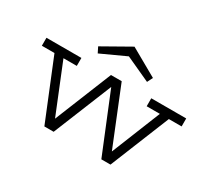

<svg xmlns="http://www.w3.org/2000/svg" viewBox="-131 -915 1265 1147"><g transform="rotate(30 502.0 -341.0)"><path d="M20 -410H107L274 0H338L502 -404L667 0H730L896 -410H984V-465H743V-410H834L698 -72L539 -465H465L306 -72L169 -410H261V-465H20ZM691 -575 502 -682 313 -575 332 -537 502 -615 672 -537Z"/></g></svg>

Font: Stint Ultra Expanded
Style: Regular
Weight: 400
Width: 7
Designer: Astigmatic (AOETI)
Foundry: Astigmatic (AOETI)
Version: Version 1.000